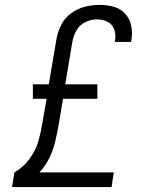

<svg xmlns="http://www.w3.org/2000/svg" viewBox="-20 -763 616 783"><path d="M29 0H435L444 -60H141Q165 -86 181 -118.5Q197 -151 205 -185Q213 -219 219 -253L237 -360H377V-419H246L275 -592Q279 -616 292 -639Q305 -662 328.5 -673Q352 -684 376 -684Q399 -684 419 -674Q439 -664 446 -642Q453 -620 449 -598Q449 -595 448 -592H514Q515 -597 516 -601Q521 -630 515 -658.5Q509 -687 490 -707.5Q471 -728 443.5 -735.5Q416 -743 386 -743Q356 -743 326 -735.5Q296 -728 269.5 -708.5Q243 -689 229 -660.5Q215 -632 210 -602L179 -419H114V-360H170L153 -262Q147 -224 136 -186Q125 -148 99.5 -114Q74 -80 39 -60Z"/></svg>

Font: Iosevka Sparkle Light Oblique
Style: Regular
Weight: 300
Italic angle: -9°
Designer: Belleve Invis
Foundry: Belleve Invis
Version: Version 4.5.0; ttfautohint (v1.8.3)